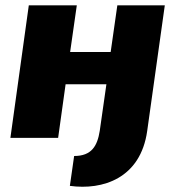

<svg xmlns="http://www.w3.org/2000/svg" viewBox="-20 -517 659 720"><path d="M420 -497 395 -322H243L268 -497H88L19 0H198L226 -201H379L354 -26C345 30 324 68 258 68L242 180C365 197 507 152 532 -26L598 -497Z"/></svg>

Font: Exo 2 Extra Bold
Style: Italic
Weight: 800
Italic angle: -8°
Designer: Natanael Gama
Version: Version 1.001;PS 001.001;hotconv 1.0.88;makeotf.lib2.5.64775